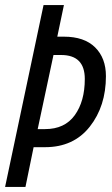

<svg xmlns="http://www.w3.org/2000/svg" viewBox="-20 -734 440 754"><path d="M0 0H80L112 -156H157Q269 -156 332.5 -236.5Q396 -317 396 -435Q396 -506 353.5 -548Q311 -590 231 -590H205L231 -714H151ZM128 -227 190 -518H220Q313 -518 313 -424Q313 -336 273.5 -281.5Q234 -227 157 -227Z"/></svg>

Font: Noto Sans UI Condensed
Style: Italic
Weight: 400
Width: 3
Italic angle: -12°
Designer: Monotype Design Team
Foundry: Monotype Imaging Inc.
Version: Version 1.901